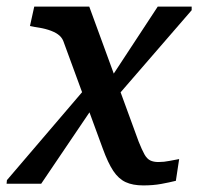

<svg xmlns="http://www.w3.org/2000/svg" viewBox="-24 -558 606 583"><path d="M326 -259 304 -308 455 -538H558V-527ZM-4 0 -3 -11 238 -293 264 -241 101 0ZM411 5Q379 5 357.5 -5Q336 -15 320 -39Q304 -63 288 -107L168 -434Q163 -446 151.5 -454Q140 -462 122.5 -467.5Q105 -473 82 -476L67 -479L80 -538H247L397 -128Q407 -103 414.5 -89.5Q422 -76 432 -71Q442 -66 457 -66Q474 -66 491 -69.5Q508 -73 520 -75L510 -9Q490 -4 465.5 0.5Q441 5 411 5Z"/></svg>

Font: Roboto Serif Medium
Style: Italic
Weight: 500
Italic angle: -10°
Designer: Greg Gazdowicz
Foundry: Commercial Type
Version: Version 1.008